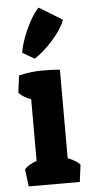

<svg xmlns="http://www.w3.org/2000/svg" viewBox="-56 -829 404 862"><g transform="rotate(-5 146.0 -398.0)"><path d="M115 -569 61 -600Q67 -644 95 -705.5Q123 -767 152 -796L256 -732Q242 -692 199 -643.5Q156 -595 115 -569ZM38 -500Q94 -513 142 -513Q190 -513 223 -510V-111Q262 -96 278 -77L268 0H38L28 -77Q42 -96 83 -111V-389Q48 -401 28 -423Z"/></g></svg>

Font: Patua One
Style: Regular
Weight: 400
Designer: luciano Vergara
Foundry: Luciano Vergara
Version: Version 1.002